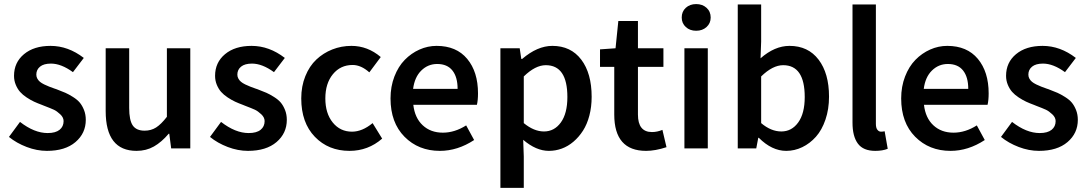

<svg xmlns="http://www.w3.org/2000/svg" viewBox="-20 -728 5338 942"><path d="M210 12.2Q161.1 12.2 111.1 -6.8Q61 -25.9 23.9 -56.2L78.1 -129.9Q148.4 -75.2 213.9 -75.2Q252.4 -75.2 272.2 -91.1Q292 -106.9 292 -133.8Q292 -151.9 275.6 -167.2Q259.3 -182.6 244.6 -189.5Q230 -196.3 195.3 -209.5Q189.9 -211.9 187 -212.9Q164.6 -221.2 147.2 -229.2Q129.9 -237.3 110.6 -250Q91.3 -262.7 78.6 -277.1Q65.9 -291.5 57.4 -312Q48.8 -332.5 48.8 -356Q48.8 -421.4 97.7 -462.2Q146.5 -502.9 228 -502.9Q314.5 -502.9 391.1 -443.8L337.9 -374Q280.3 -416 230 -416Q194.8 -416 176.5 -401.1Q158.2 -386.2 158.2 -361.8Q158.2 -351.1 163.3 -342Q168.5 -333 176 -326.7Q183.6 -320.3 197 -313.7Q210.4 -307.1 221.4 -303Q232.4 -298.8 250 -292.5Q252 -292 252.7 -291.7Q253.4 -291.5 254.9 -291Q256.3 -290.5 257.6 -290Q258.8 -289.6 259.8 -289.1Q284.7 -279.8 300.8 -272.7Q316.9 -265.6 337.9 -252.4Q358.9 -239.3 371.1 -224.9Q383.3 -210.4 392.1 -188.5Q400.9 -166.5 400.9 -140.1Q400.9 -74.2 350.3 -31Q299.8 12.2 210 12.2Z M649.9 12.2Q498.5 12.2 498.5 -183.1V-491.2H613.8V-198.2Q613.8 -138.2 631.3 -112.5Q648.9 -86.9 689.5 -86.9Q721.2 -86.9 745.8 -102.5Q770.5 -118.2 798.8 -154.8V-491.2H913.6V0H819.8L810.5 -71.8H807.6Q772.9 -30.8 735.1 -9.3Q697.3 12.2 649.9 12.2Z M1196.3 12.2Q1147.5 12.2 1097.4 -6.8Q1047.4 -25.9 1010.3 -56.2L1064.5 -129.9Q1134.8 -75.2 1200.2 -75.2Q1238.8 -75.2 1258.5 -91.1Q1278.3 -106.9 1278.3 -133.8Q1278.3 -151.9 1262 -167.2Q1245.6 -182.6 1231 -189.5Q1216.3 -196.3 1181.6 -209.5Q1176.3 -211.9 1173.3 -212.9Q1150.9 -221.2 1133.5 -229.2Q1116.2 -237.3 1096.9 -250Q1077.6 -262.7 1064.9 -277.1Q1052.2 -291.5 1043.7 -312Q1035.2 -332.5 1035.2 -356Q1035.2 -421.4 1084 -462.2Q1132.8 -502.9 1214.4 -502.9Q1300.8 -502.9 1377.4 -443.8L1324.2 -374Q1266.6 -416 1216.3 -416Q1181.2 -416 1162.8 -401.1Q1144.5 -386.2 1144.5 -361.8Q1144.5 -351.1 1149.7 -342Q1154.8 -333 1162.4 -326.7Q1169.9 -320.3 1183.3 -313.7Q1196.8 -307.1 1207.8 -303Q1218.8 -298.8 1236.3 -292.5Q1238.3 -292 1239 -291.7Q1239.7 -291.5 1241.2 -291Q1242.7 -290.5 1243.9 -290Q1245.1 -289.6 1246.1 -289.1Q1271 -279.8 1287.1 -272.7Q1303.2 -265.6 1324.2 -252.4Q1345.2 -239.3 1357.4 -224.9Q1369.6 -210.4 1378.4 -188.5Q1387.2 -166.5 1387.2 -140.1Q1387.2 -74.2 1336.7 -31Q1286.1 12.2 1196.3 12.2Z M1694.8 12.2Q1591.3 12.2 1524.7 -56.9Q1458 -126 1458 -245.1Q1458 -304.7 1478 -354.2Q1498 -403.8 1532 -435.8Q1565.9 -467.8 1610.4 -485.4Q1654.8 -502.9 1704.1 -502.9Q1783.7 -502.9 1848.1 -448.2L1792 -373Q1751.5 -409.2 1710 -409.2Q1650.4 -409.2 1613.3 -364Q1576.2 -318.8 1576.2 -245.1Q1576.2 -171.9 1612.5 -127Q1648.9 -82 1707 -82Q1757.3 -82 1808.1 -124L1855 -47.9Q1786.1 12.2 1694.8 12.2Z M2138.2 12.2Q2033.2 12.2 1964.6 -57.1Q1896 -126.5 1896 -245.1Q1896 -303.2 1915 -352.5Q1934.1 -401.9 1965.8 -434.3Q1997.6 -466.8 2038.1 -484.9Q2078.6 -502.9 2122.1 -502.9Q2219.2 -502.9 2272.2 -439.2Q2325.2 -375.5 2325.2 -270Q2325.2 -236.3 2319.8 -213.9H2007.8Q2015.1 -149.4 2054 -113.3Q2092.8 -77.1 2152.8 -77.1Q2210.9 -77.1 2267.1 -112.8L2306.2 -41Q2225.1 12.2 2138.2 12.2ZM2006.8 -292H2225.1Q2225.1 -350.1 2199.7 -382.1Q2174.3 -414.1 2125 -414.1Q2079.6 -414.1 2046.9 -381.8Q2014.2 -349.6 2006.8 -292Z M2435.1 193.8V-491.2H2529.8L2537.6 -439H2542Q2616.7 -502.9 2689.9 -502.9Q2780.8 -502.9 2831.8 -435.5Q2882.8 -368.2 2882.8 -252.9Q2882.8 -203.6 2871.6 -160.9Q2860.4 -118.2 2840.3 -86.9Q2820.3 -55.7 2793.7 -33Q2767.1 -10.3 2736.3 1Q2705.6 12.2 2672.9 12.2Q2610.4 12.2 2546.9 -42L2549.8 40V193.8ZM2648.9 -83Q2699.7 -83 2731.7 -127.2Q2763.7 -171.4 2763.7 -252Q2763.7 -408.2 2657.7 -408.2Q2606.4 -408.2 2549.8 -353V-124Q2599.6 -83 2648.9 -83Z M3149.9 12.2Q2993.7 12.2 2993.7 -166V-399.9H2923.8V-485.8L3000 -491.2L3013.7 -625H3109.9V-491.2H3234.9V-399.9H3109.9V-166Q3109.9 -80.1 3178.7 -80.1Q3204.1 -80.1 3230 -90.8L3250 -5.9Q3194.8 12.2 3149.9 12.2Z M3337.9 0V-491.2H3452.6V0ZM3324.7 -642.1Q3324.7 -671.4 3344.7 -689.7Q3364.7 -708 3395.5 -708Q3426.3 -708 3446.5 -689.7Q3466.8 -671.4 3466.8 -642.1Q3466.8 -613.8 3446.5 -595.5Q3426.3 -577.1 3395.5 -577.1Q3364.7 -577.1 3344.7 -595.5Q3324.7 -613.8 3324.7 -642.1Z M3837.4 12.2Q3767.1 12.2 3703.1 -51.8H3700.2L3690.4 0H3599.6V-706.1H3714.4V-523.9L3711.4 -441.9Q3780.8 -502.9 3853.5 -502.9Q3944.8 -502.9 3996.1 -435.5Q4047.4 -368.2 4047.4 -253.9Q4047.4 -192.4 4030 -141.4Q4012.7 -90.3 3983.2 -57.1Q3953.6 -23.9 3916 -5.9Q3878.4 12.2 3837.4 12.2ZM3928.2 -252Q3928.2 -408.2 3822.3 -408.2Q3771 -408.2 3714.4 -353V-124Q3762.7 -83 3813.5 -83Q3864.3 -83 3896.2 -127.2Q3928.2 -171.4 3928.2 -252Z M4274.4 12.2Q4215.3 12.2 4189 -23.4Q4162.6 -59.1 4162.6 -126V-706.1H4277.3V-120.1Q4277.3 -100.6 4284.7 -91.3Q4292 -82 4302.2 -82Q4311.5 -82 4320.3 -84L4335.4 2Q4310.5 12.2 4274.4 12.2Z M4643.6 12.2Q4538.6 12.2 4470 -57.1Q4401.4 -126.5 4401.4 -245.1Q4401.4 -303.2 4420.4 -352.5Q4439.5 -401.9 4471.2 -434.3Q4502.9 -466.8 4543.5 -484.9Q4584 -502.9 4627.4 -502.9Q4724.6 -502.9 4777.6 -439.2Q4830.6 -375.5 4830.6 -270Q4830.6 -236.3 4825.2 -213.9H4513.2Q4520.5 -149.4 4559.3 -113.3Q4598.1 -77.1 4658.2 -77.1Q4716.3 -77.1 4772.5 -112.8L4811.5 -41Q4730.5 12.2 4643.6 12.2ZM4512.2 -292H4730.5Q4730.5 -350.1 4705.1 -382.1Q4679.7 -414.1 4630.4 -414.1Q4585 -414.1 4552.2 -381.8Q4519.5 -349.6 4512.2 -292Z M5077.1 12.2Q5028.3 12.2 4978.3 -6.8Q4928.2 -25.9 4891.1 -56.2L4945.3 -129.9Q5015.6 -75.2 5081.1 -75.2Q5119.6 -75.2 5139.4 -91.1Q5159.2 -106.9 5159.2 -133.8Q5159.2 -151.9 5142.8 -167.2Q5126.5 -182.6 5111.8 -189.5Q5097.2 -196.3 5062.5 -209.5Q5057.1 -211.9 5054.2 -212.9Q5031.7 -221.2 5014.4 -229.2Q4997.1 -237.3 4977.8 -250Q4958.5 -262.7 4945.8 -277.1Q4933.1 -291.5 4924.6 -312Q4916 -332.5 4916 -356Q4916 -421.4 4964.8 -462.2Q5013.7 -502.9 5095.2 -502.9Q5181.6 -502.9 5258.3 -443.8L5205.1 -374Q5147.5 -416 5097.2 -416Q5062 -416 5043.7 -401.1Q5025.4 -386.2 5025.4 -361.8Q5025.4 -351.1 5030.5 -342Q5035.6 -333 5043.2 -326.7Q5050.8 -320.3 5064.2 -313.7Q5077.6 -307.1 5088.6 -303Q5099.6 -298.8 5117.2 -292.5Q5119.1 -292 5119.9 -291.7Q5120.6 -291.5 5122.1 -291Q5123.5 -290.5 5124.8 -290Q5126 -289.6 5127 -289.1Q5151.9 -279.8 5168 -272.7Q5184.1 -265.6 5205.1 -252.4Q5226.1 -239.3 5238.3 -224.9Q5250.5 -210.4 5259.3 -188.5Q5268.1 -166.5 5268.1 -140.1Q5268.1 -74.2 5217.5 -31Q5167 12.2 5077.1 12.2Z"/></svg>

Font: Toshiba Sans Medium
Style: Regular
Weight: 500
Designer: Paul D. Hunt
Foundry: Toshiba Corporation
Version: Version 2.020;PS 2.0;hotconv 1.0.86;makeotf.lib2.5.63406